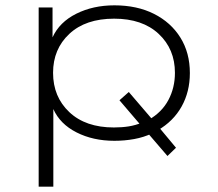

<svg xmlns="http://www.w3.org/2000/svg" viewBox="-20 -520 816 720"><path d="M125 180V-492H177V-380Q203 -437 266 -468.5Q329 -500 409 -500Q494 -500 557.5 -468Q621 -436 656.5 -379Q692 -322 692 -246Q692 -176 661 -120.5Q630 -65 571 -31L575 -44L640 34L608 65L529 -27L551 -20Q519 -5 483 1.5Q447 8 409 8Q329 8 267 -23.5Q205 -55 180 -111V180ZM407 -42Q437 -42 462.5 -46Q488 -50 515 -61L510 -48L428 -144L463 -175L553 -70L538 -71Q587 -99 611.5 -145Q636 -191 636 -247Q636 -336 575 -393Q514 -450 408 -450Q301 -450 240 -393Q179 -336 179 -247Q179 -157 240 -99.5Q301 -42 407 -42Z"/></svg>

Font: Nunito Sans 7pt Expanded ExtraLight
Style: Regular
Weight: 250
Width: 7
Designer: Vernon Adams
Foundry: Vernon Adams
Version: Version 3.101;gftools[0.9.27]